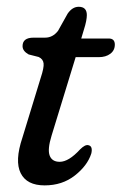

<svg xmlns="http://www.w3.org/2000/svg" viewBox="-20 -538 358 566"><path d="M94 -370 64.5 -377.5Q46.5 -387.5 46.5 -402Q46.5 -427 79 -427H113Q135.5 -427 151 -447L179.5 -498Q193.5 -518 212 -518Q236 -518 236 -493.5Q236 -486.5 234 -475.8Q232 -465 227 -449.5L219.5 -424.5H300.5Q318.5 -424.5 318.5 -406.5Q318.5 -389.5 305.2 -379.5Q292 -369.5 271 -369.5H203L132 -138Q119.5 -97.5 126.5 -79.2Q133.5 -61 156 -61Q182.5 -61 216 -97.5Q231 -112.5 240.5 -110Q248 -108.5 249.8 -101.5Q251.5 -94.5 249 -85Q237.5 -49.5 200.5 -20.5Q163.5 8.5 111.5 8.5Q59 8.5 41 -27.5Q23 -63.5 46 -132L100 -308.5Q110 -338.5 108.5 -351.2Q107 -364 94 -370Z"/></svg>

Font: Fraunces 144pt S100
Style: Italic
Weight: 400
Italic angle: -16°
Version: Version 1.000; ttfautohint (v1.8.3)